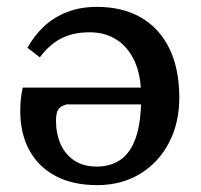

<svg xmlns="http://www.w3.org/2000/svg" viewBox="-20 -526 585 559"><path d="M263 13Q192 13 142 -13.5Q92 -40 65.5 -88.5Q39 -137 39 -203Q39 -224 41 -240.5Q43 -257 46 -271H433V-222H174Q162 -219 155 -213Q148 -207 145.5 -197.5Q143 -188 143 -175Q143 -137 156.5 -106.5Q170 -76 196.5 -58.5Q223 -41 262 -41Q302 -41 331 -61Q360 -81 375.5 -125.5Q391 -170 391 -244Q391 -306 372 -347.5Q353 -389 319.5 -410.5Q286 -432 241 -432Q193 -432 158 -414Q123 -396 96 -359L60 -387Q80 -423 108.5 -449.5Q137 -476 175.5 -491Q214 -506 262 -506Q337 -506 390.5 -475Q444 -444 473 -385Q502 -326 502 -242Q502 -168 472 -110.5Q442 -53 388 -20Q334 13 263 13Z"/></svg>

Font: Source Serif 4 Medium
Style: Regular
Weight: 500
Designer: Frank Grießhammer
Foundry: Adobe Systems Incorporated
Version: Version 4.004;hotconv 1.0.116;makeotfexe 2.5.65601